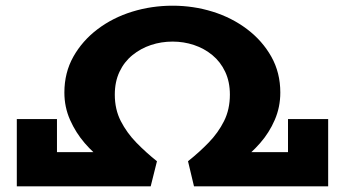

<svg xmlns="http://www.w3.org/2000/svg" viewBox="-20 -654 1211 674"><path d="M147 0V-120H410L415 -48Q382 -63 345.5 -89Q309 -115 277.5 -151.5Q246 -188 226 -233Q206 -278 206 -329Q206 -399 237.5 -455Q269 -511 322.5 -551.5Q376 -592 444 -613Q512 -634 586 -634Q659 -634 726.5 -613Q794 -592 847.5 -551.5Q901 -511 932.5 -455Q964 -399 964 -329Q964 -278 944.5 -233Q925 -188 893 -151.5Q861 -115 824.5 -89Q788 -63 755 -48L761 -120H1024V0H661L640 -88Q679 -119 712.5 -153.5Q746 -188 766.5 -229Q787 -270 787 -322Q787 -367 770.5 -402Q754 -437 725.5 -460.5Q697 -484 661 -496Q625 -508 586 -508Q546 -508 510 -496Q474 -484 445 -460.5Q416 -437 399.5 -402Q383 -367 383 -322Q383 -270 404 -229Q425 -188 458.5 -153.5Q492 -119 531 -88L509 0ZM39 0V-236H180V0ZM991 0V-236H1132V0Z"/></svg>

Font: BioRhyme SemiExpanded ExtraBold
Style: Regular
Weight: 800
Width: 6
Designer: Aoife Mooney
Foundry: Aoife Mooney Type
Version: Version 1.600;gftools[0.9.33]